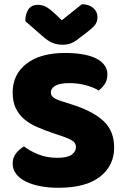

<svg xmlns="http://www.w3.org/2000/svg" viewBox="-20 -874 591 910"><path d="M237 -241Q193 -256 157 -271.5Q121 -287 95 -309Q69 -331 54.5 -361.5Q40 -392 40 -436Q40 -521 105.5 -572Q171 -623 289 -623Q332 -623 369 -617Q406 -611 432.5 -598.5Q459 -586 474 -566.5Q489 -547 489 -521Q489 -495 477 -476.5Q465 -458 448 -445Q426 -459 389 -469.5Q352 -480 308 -480Q263 -480 242 -467.5Q221 -455 221 -436Q221 -421 234 -411.5Q247 -402 273 -394L326 -377Q420 -347 470.5 -300.5Q521 -254 521 -174Q521 -89 454 -36.5Q387 16 257 16Q211 16 171.5 8.5Q132 1 102.5 -13.5Q73 -28 56.5 -49.5Q40 -71 40 -99Q40 -128 57 -148.5Q74 -169 94 -180Q122 -158 162.5 -142Q203 -126 251 -126Q300 -126 320 -141Q340 -156 340 -176Q340 -196 324 -206.5Q308 -217 279 -227ZM273 -778 368 -854Q401 -854 421.5 -836.5Q442 -819 442 -793Q442 -773 432.5 -759Q423 -745 396 -724L341 -682Q329 -673 313 -667.5Q297 -662 277 -662Q250 -662 228.5 -671Q207 -680 181 -703L100 -774Q100 -808 114.5 -829.5Q129 -851 160 -851Q180 -851 197.5 -842Q215 -833 247 -803Z"/></svg>

Font: Baloo Tamma
Style: Regular
Weight: 400
Designer: Divya Kowshik and Ek Type
Foundry: Ek Type
Version: Version 1.443;PS 1.000;hotconv 16.6.51;makeotf.lib2.5.65220;